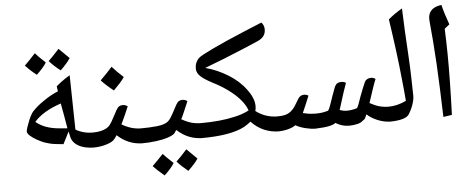

<svg xmlns="http://www.w3.org/2000/svg" viewBox="-55 -813 2844 1153"><g transform="rotate(-5 1367.5 -236.5)"><path d="M489 -3Q429 -3 391.5 -25Q354 -47 348 -86L342 -112L305 -39Q274 -42 254 -44.5Q234 -47 220 -51Q206 -55 190 -60Q170 -68 147.5 -80.5Q125 -93 108.5 -107.5Q92 -122 92 -134Q92 -142 98.5 -161.5Q105 -181 113.5 -201.5Q122 -222 129 -233Q137 -249 158 -268Q185 -293 223.5 -318Q262 -343 299 -358L295 -389Q311 -403 324.5 -413Q338 -423 351 -431.5Q364 -440 378 -448Q379 -366 381 -284Q383 -202 384 -120Q431 -93 489 -93Q498 -93 498 -85V-11Q498 -3 489 -3ZM337 -132Q331 -166 324.5 -204.5Q318 -243 310 -284Q200 -247 148 -187Q177 -164 207.5 -153Q238 -142 270 -138Q286 -136 303 -134.5Q320 -133 337 -132ZM327 -482Q305 -499 288.5 -514.5Q272 -530 260 -544Q270 -553 286 -570Q302 -587 325 -612Q332 -605 347.5 -590Q363 -575 387 -551Q366 -519 327 -482ZM182 -468Q160 -485 143 -501Q126 -517 115 -529Q130 -544 146 -560.5Q162 -577 181 -598Q188 -590 203 -574.5Q218 -559 242 -537Q232 -521 217 -504Q202 -487 182 -468Z M480 -3Q472 -3 472 -11V-85Q472 -93 480 -93Q550 -93 582 -120Q592 -128 605 -150.5Q618 -173 640 -215Q649 -231 658 -236.5Q667 -242 679 -242Q695 -242 709 -232Q698 -206 686.5 -179.5Q675 -153 662 -127Q693 -109 721 -101Q749 -93 781 -93Q789 -93 789 -85V-11Q789 -3 781 -3Q694 -3 627 -65Q623 -58 618.5 -51.5Q614 -45 609 -40Q598 -26 561 -14.5Q524 -3 480 -3ZM635 -334Q589 -370 561 -401Q586 -426 603.5 -444.5Q621 -463 633 -477Q647 -461 664 -444Q681 -427 701 -409Q690 -393 673 -374Q656 -355 635 -334Z M772 -3Q764 -3 764 -11V-85Q764 -93 772 -93Q829 -93 871.5 -97.5Q914 -102 934 -115Q948 -123 961.5 -145Q975 -167 1000 -215Q1009 -231 1018 -236.5Q1027 -242 1039 -242Q1055 -242 1069 -232Q1062 -215 1052.5 -193Q1043 -171 1035 -152.5Q1027 -134 1022 -127Q1053 -109 1081 -101Q1109 -93 1141 -93Q1149 -93 1149 -85V-11Q1149 -3 1141 -3Q1054 -3 987 -65L974 -46Q963 -34 932.5 -24Q902 -14 860 -8.5Q818 -3 772 -3ZM1038 186Q996 152 972 124Q997 101 1037 56Q1041 60 1056.5 75Q1072 90 1099 117Q1089 132 1074 149Q1059 166 1038 186ZM894 201Q871 182 854.5 166.5Q838 151 827 139Q842 125 858 108Q874 91 893 71Q897 76 912.5 91.5Q928 107 954 131Q944 148 929 165Q914 182 894 201Z M1132 -3Q1124 -3 1124 -11V-85Q1124 -93 1132 -93Q1257 -93 1341 -113Q1390 -123 1430 -144Q1420 -173 1397.5 -201.5Q1375 -230 1343 -256Q1320 -275 1291.5 -293.5Q1263 -312 1227 -330Q1181 -354 1158.5 -375Q1136 -396 1136 -421Q1136 -441 1142.5 -456.5Q1149 -472 1160 -483Q1168 -491 1191.5 -503.5Q1215 -516 1251.5 -533.5Q1288 -551 1334.5 -571.5Q1381 -592 1436 -615Q1491 -638 1552 -663Q1569 -646 1569 -621Q1569 -597 1557 -581Q1545 -565 1523 -555Q1472 -533 1421 -511.5Q1370 -490 1314.5 -468Q1259 -446 1193 -421Q1265 -402 1330 -361.5Q1395 -321 1433 -268Q1474 -214 1474 -167Q1474 -149 1470 -137Q1528 -93 1602 -93Q1611 -93 1611 -85V-11Q1611 -3 1602 -3Q1555 -3 1512.5 -21Q1470 -39 1435 -76Q1427 -69 1417 -62Q1407 -55 1395 -48Q1310 -3 1132 -3Z M1821 0Q1794 0 1760 -8.5Q1726 -17 1702 -31Q1686 -19 1656.5 -11Q1627 -3 1594 -3Q1586 -3 1586 -11V-85Q1586 -93 1594 -93Q1628 -93 1648 -98.5Q1668 -104 1683 -117Q1698 -130 1707 -144Q1716 -158 1735 -190Q1741 -199 1749.5 -204Q1758 -209 1770 -209Q1784 -209 1796 -201Q1782 -166 1771 -141Q1760 -116 1753 -100Q1763 -97 1784 -93.5Q1805 -90 1830 -90Q1852 -90 1869 -92.5Q1886 -95 1906 -101Q1913 -111 1921 -134Q1929 -157 1938.5 -185Q1948 -213 1957 -235Q1964 -253 1974 -259.5Q1984 -266 2000 -266Q2016 -266 2027 -258Q2021 -242 2008.5 -205Q1996 -168 1975 -99Q1987 -95 1996.5 -93Q2006 -91 2019 -91Q2048 -91 2080 -101Q2084 -107 2090.5 -123Q2097 -139 2106 -167Q2114 -189 2123 -211.5Q2132 -234 2141 -254Q2146 -264 2156 -269.5Q2166 -275 2179 -275Q2194 -275 2206 -266Q2199 -250 2187.5 -216.5Q2176 -183 2157 -125Q2188 -108 2214.5 -100.5Q2241 -93 2277 -93Q2285 -93 2285 -85V-11Q2285 -3 2277 -3Q2237 -3 2197.5 -19Q2158 -35 2133 -59Q2128 -47 2123 -37.5Q2118 -28 2105 -21Q2096 -11 2072 -5.5Q2048 0 2022 0Q1982 0 1942 -24Q1934 -16 1913.5 -10.5Q1893 -5 1868 -3Q1843 -1 1821 0Z M2267 -3Q2259 -3 2259 -11V-85Q2259 -93 2267 -93Q2322 -93 2376 -119Q2373 -154 2370 -188.5Q2367 -223 2363 -256Q2356 -329 2344.5 -418.5Q2333 -508 2317 -615Q2335 -631 2356 -645.5Q2377 -660 2401 -674Q2403 -611 2406.5 -539.5Q2410 -468 2415 -388Q2419 -318 2420.5 -257.5Q2422 -197 2423 -146Q2423 -123 2413 -93.5Q2403 -64 2386 -37Q2377 -21 2346 -12Q2315 -3 2267 -3Z M2592 -3Q2589 -96 2586 -175.5Q2583 -255 2579 -325.5Q2575 -396 2570 -460Q2565 -524 2559 -586Q2557 -613 2565.5 -631Q2574 -649 2592.5 -660Q2611 -671 2639 -674Q2644 -651 2654 -619Q2664 -587 2676 -554L2646 -530Q2649 -462 2650 -384.5Q2651 -307 2649.5 -215Q2648 -123 2644 -11Z"/></g></svg>

Font: Noto Naskh Arabic Medium
Style: Regular
Weight: 500
Designer: Monotype Design Team, David Williams, Mohamad Dakak and Nizar Qandah
Foundry: Monotype Imaging Inc.
Version: Version 2.016